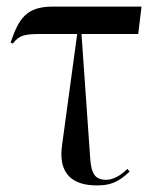

<svg xmlns="http://www.w3.org/2000/svg" viewBox="-20 -556 478 582"><path d="M273 6C313 6 337 -2 373 -36L366 -44C347 -25 324 -11 302 -11C265 -11 256 -33 253 -82L227 -453H399L409 -536H140C59 -536 37 -499 12 -427L19 -424C39 -450 54 -453 109 -453H214L168 -115C156 -28 201 6 273 6Z"/></svg>

Font: Noto Serif Display Condensed
Style: Regular
Weight: 400
Width: 3
Designer: Monotype Design Team
Foundry: Monotype Imaging Inc.
Version: Version 2.009